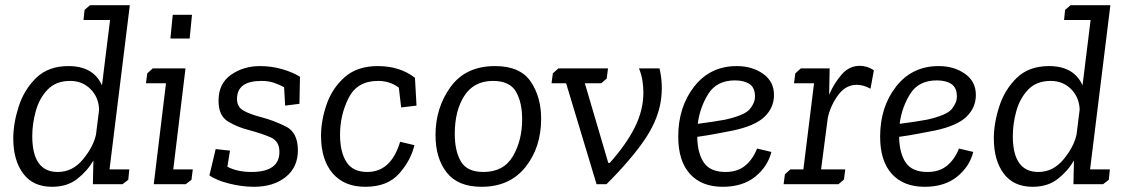

<svg xmlns="http://www.w3.org/2000/svg" viewBox="-20 -708 4319 738"><path d="M305 -670 326 -688H479L401 -57H477L473 -17L451 0H337L339 -91Q315 -50 276.5 -20Q238 10 180 10Q107 10 69 -41Q31 -92 31 -176Q31 -234 52 -299Q73 -364 119.5 -409Q166 -454 243 -454Q339 -454 372 -380L403 -631H301ZM250 -397Q195 -397 163 -363.5Q131 -330 117.5 -281Q104 -232 104 -185Q104 -47 202 -47Q259 -47 299 -95.5Q339 -144 349 -191L361 -287Q359 -335 327.5 -366Q296 -397 250 -397Z M635 -560 644 -651H718L709 -560ZM546 -426 567 -445H693L646 -57H721L716 -17L694 0H571L618 -388H541Z M946 -47Q1054 -47 1054 -124Q1054 -165 1021.5 -179.5Q989 -194 937 -208Q893 -219 856.5 -241Q820 -263 820 -321Q820 -387 868 -420.5Q916 -454 979 -454Q1024 -454 1065 -442Q1106 -430 1133 -413L1131 -309L1076 -302L1072 -373Q1053 -383 1032.5 -390Q1012 -397 985 -397Q891 -397 891 -328Q891 -298 914 -284Q937 -270 986 -257Q1032 -245 1078.5 -222Q1125 -199 1125 -130Q1125 -65 1078 -27.5Q1031 10 956 10Q910 10 860.5 -2.5Q811 -15 785 -34L809 -135L864 -129L854 -67Q893 -47 946 -47Z M1433 -397Q1353 -397 1320 -331.5Q1287 -266 1287 -190Q1287 -124 1311.5 -85.5Q1336 -47 1392 -47Q1483 -47 1518 -163L1573 -150Q1559 -91 1514 -40.5Q1469 10 1384 10Q1303 10 1258.5 -42Q1214 -94 1214 -186Q1214 -245 1235.5 -307Q1257 -369 1305 -411.5Q1353 -454 1432 -454Q1517 -454 1575 -409L1581 -302L1522 -295L1513 -371Q1479 -397 1433 -397Z M1654 -189Q1654 -294 1712 -374Q1770 -454 1883 -454Q1979 -454 2019.5 -395Q2060 -336 2060 -252Q2060 -141 1999.5 -65.5Q1939 10 1831 10Q1740 10 1697 -45Q1654 -100 1654 -189ZM1728 -193Q1728 -128 1751.5 -87.5Q1775 -47 1838 -47Q1916 -47 1951.5 -107.5Q1987 -168 1987 -250Q1987 -315 1963 -356Q1939 -397 1875 -397Q1802 -397 1765 -340Q1728 -283 1728 -193Z M2312 -406 2291 -388H2228L2318 -82H2324Q2388 -154 2420.5 -219.5Q2453 -285 2453 -352Q2453 -374 2449.5 -397.5Q2446 -421 2436 -445H2515Q2530 -382 2519.5 -317Q2509 -252 2467 -185Q2441 -144 2398.5 -94Q2356 -44 2311 0H2273L2156 -388H2100L2105 -426L2126 -445H2317Z M2769 -47Q2815 -47 2844.5 -71.5Q2874 -96 2890 -137L2945 -124Q2931 -68 2883 -29Q2835 10 2758 10Q2677 10 2632 -39.5Q2587 -89 2587 -183Q2587 -297 2648.5 -375.5Q2710 -454 2812 -454Q2871 -454 2913 -424.5Q2955 -395 2955 -343Q2955 -294 2918.5 -259Q2882 -224 2796 -206Q2765 -200 2730.5 -193.5Q2696 -187 2660 -182Q2661 -119 2685.5 -83Q2710 -47 2769 -47ZM2767 -248Q2843 -265 2862.5 -289Q2882 -313 2882 -337Q2882 -371 2861 -385Q2840 -399 2805 -399Q2735 -399 2702.5 -347Q2670 -295 2662 -232Q2730 -241 2767 -248Z M3224 -18 3203 0H2992L2997 -38L3018 -57H3068L3109 -388H3032L3037 -426L3058 -445H3169L3167 -344Q3186 -388 3215 -421.5Q3244 -455 3285 -455Q3313 -455 3339 -438L3326 -367Q3299 -382 3273 -382Q3231 -382 3202 -343Q3173 -304 3162 -256L3136 -57H3229Z M3545 -47Q3591 -47 3620.5 -71.5Q3650 -96 3666 -137L3721 -124Q3707 -68 3659 -29Q3611 10 3534 10Q3453 10 3408 -39.5Q3363 -89 3363 -183Q3363 -297 3424.5 -375.5Q3486 -454 3588 -454Q3647 -454 3689 -424.5Q3731 -395 3731 -343Q3731 -294 3694.5 -259Q3658 -224 3572 -206Q3541 -200 3506.5 -193.5Q3472 -187 3436 -182Q3437 -119 3461.5 -83Q3486 -47 3545 -47ZM3543 -248Q3619 -265 3638.5 -289Q3658 -313 3658 -337Q3658 -371 3637 -385Q3616 -399 3581 -399Q3511 -399 3478.5 -347Q3446 -295 3438 -232Q3506 -241 3543 -248Z M4074 -670 4095 -688H4248L4170 -57H4246L4242 -17L4220 0H4106L4108 -91Q4084 -50 4045.5 -20Q4007 10 3949 10Q3876 10 3838 -41Q3800 -92 3800 -176Q3800 -234 3821 -299Q3842 -364 3888.5 -409Q3935 -454 4012 -454Q4108 -454 4141 -380L4172 -631H4070ZM4019 -397Q3964 -397 3932 -363.5Q3900 -330 3886.5 -281Q3873 -232 3873 -185Q3873 -47 3971 -47Q4028 -47 4068 -95.5Q4108 -144 4118 -191L4130 -287Q4128 -335 4096.5 -366Q4065 -397 4019 -397Z"/></svg>

Font: Zilla Slab
Style: Italic
Weight: 400
Italic angle: -6°
Designer: Typotheque.com
Foundry: Typotheque type foundry
Version: Version 1.1; 2017; ttfautohint (v1.6)